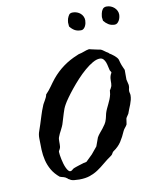

<svg xmlns="http://www.w3.org/2000/svg" viewBox="-93 -922 778 991"><g transform="rotate(-10 296.0 -426.5)"><path d="M144 -30.3Q118.7 -51.3 104.5 -75.9Q90.3 -100.6 83.7 -127.7Q77.1 -154.8 75.9 -184.3Q74.7 -213.9 74.7 -245.1Q74.7 -264.6 80.8 -280.5Q86.9 -296.4 92.3 -314.5Q99.1 -335.4 106.2 -358.6Q113.3 -381.8 122.6 -403.8Q125 -411.1 128.9 -417.7Q132.8 -424.3 136.7 -431.2Q140.6 -438 144 -445.1Q147.5 -452.1 148.9 -460.4Q158.2 -469.7 165.5 -479Q172.9 -488.3 179.4 -497.3Q186 -506.3 192.4 -515.4Q198.7 -524.4 206.5 -533.7Q233.9 -566.9 267.8 -591.6Q301.8 -616.2 340.8 -631.8Q343.3 -632.8 346.7 -634.5Q350.1 -636.2 351.1 -636.2Q366.2 -639.2 379.6 -644.5Q393.1 -649.9 407.2 -652.3Q410.6 -651.4 419.2 -649.4Q427.7 -647.5 436.8 -645.5Q445.8 -643.6 454.1 -641.8Q462.4 -640.1 465.8 -639.6Q472.7 -637.2 479 -632.3Q485.4 -627.4 491.2 -623.5Q491.2 -623 493.7 -621.8Q496.1 -620.6 498.8 -618.9Q501.5 -617.2 503.7 -615.5Q505.9 -613.8 506.3 -612.3Q510.7 -609.9 517.1 -605.5Q523.4 -601.1 530 -595.7Q536.6 -590.3 541.7 -584.5Q546.9 -578.6 549.3 -572.8Q552.2 -561.5 554.2 -554.9Q556.2 -548.3 558.3 -542.7Q560.5 -537.1 563.2 -531Q565.9 -524.9 570.3 -515.1V-464.4L577.1 -435.1V-428.2Q577.1 -421.9 575.4 -416.3Q573.7 -410.6 573.7 -403.8Q573.7 -398.4 575.4 -392.6Q577.1 -386.7 577.1 -380.9Q577.1 -369.1 574.2 -357.4Q571.3 -345.7 566.9 -334.2Q562.5 -322.8 557.6 -311.3Q552.7 -299.8 549.3 -289.1Q545.4 -282.2 541.5 -277.3Q537.6 -272.5 535.2 -266.1Q533.7 -259.8 533.2 -252Q532.7 -244.1 530.8 -236.3Q525.4 -226.6 519.8 -220.5Q514.2 -214.4 509.8 -205.1Q497.6 -176.3 482.2 -152.6Q466.8 -128.9 439.5 -110.8Q435.1 -106.9 432.4 -101.1Q429.7 -95.2 424.3 -91.3Q399.4 -74.2 379.9 -57.6Q360.4 -41 340.6 -27.8Q320.8 -14.6 297.4 -6.6Q273.9 1.5 241.2 1.5Q229 1.5 214.1 0Q199.2 -1.5 189.5 -9.3Q187.5 -9.3 185.1 -11.5Q182.6 -13.7 182.6 -14.2Q177.2 -18.6 172.6 -21Q168 -23.4 163.3 -24.7Q158.7 -25.9 154.1 -26.9Q149.4 -27.8 144 -30.3ZM162.6 -156.2Q162.6 -150.4 164.1 -140.4Q165.5 -130.4 168 -118.4Q170.4 -106.4 174.1 -94Q177.7 -81.5 182.4 -71.5Q187 -61.5 192.1 -55.2Q197.3 -48.8 203.1 -48.8Q207 -48.8 210 -50.5Q212.9 -52.2 215.3 -54.4Q217.8 -56.6 220.2 -58.6Q222.7 -60.5 226.1 -61.5Q229 -63 236.6 -65.4Q244.1 -67.9 252.4 -70.6Q260.7 -73.2 268.1 -75.4Q275.4 -77.6 278.3 -78.6Q279.3 -78.6 285.2 -79.6Q291 -80.6 293.5 -82L327.1 -114.7L357.4 -151.4L373.5 -195.8Q379.9 -207 388.2 -216.8Q396.5 -226.6 404.3 -236.3Q412.1 -246.1 418.9 -256.6Q425.8 -267.1 429.2 -279.8Q429.7 -280.8 430.9 -285.4Q432.1 -290 433.3 -295.4Q434.6 -300.8 435.5 -305.4Q436.5 -310.1 437 -311.5Q440.4 -322.8 445.6 -334Q450.7 -345.2 456.3 -356.4Q461.9 -367.7 466.6 -379.4Q471.2 -391.1 474.1 -403.8L476.6 -424.8Q478 -425.8 479.7 -428.7Q481.4 -431.6 483.2 -435.1Q484.9 -438.5 486.1 -441.4Q487.3 -444.3 487.8 -445.3Q489.3 -451.7 489.5 -458.5Q489.7 -465.3 489.7 -472.2Q489.7 -479 490.5 -485.6Q491.2 -492.2 493.7 -499Q493.7 -499.5 494.6 -502Q495.6 -504.4 497.1 -506.8Q498.5 -509.3 499.5 -511.7Q500.5 -514.2 500.5 -515.1L493.7 -526.4Q491.2 -534.7 489 -546.4Q486.8 -558.1 482.9 -568.8Q479 -579.6 471.9 -587.2Q464.8 -594.7 453.1 -594.7Q436.5 -594.7 416 -583Q395.5 -571.3 373.8 -552.7Q352.1 -534.2 330.8 -511.2Q309.6 -488.3 291.5 -465.8Q273.4 -443.4 259.5 -423.8Q245.6 -404.3 239.3 -392.6Q228 -373 221.4 -349.1Q214.8 -325.2 207 -301.8Q204.6 -292.5 200.2 -283.2Q195.8 -273.9 191.4 -265.1Q187 -256.8 183.1 -249Q179.2 -241.2 175.8 -231.4Q173.8 -225.6 173.6 -219.5Q173.3 -213.4 173.3 -208V-195.8Q173.3 -189.5 172.6 -182.9Q171.9 -176.3 168.5 -170.4Q168.5 -169.4 165.5 -165Q162.6 -160.6 162.6 -158.2ZM324.7 -806.2Q324.7 -811.5 325.9 -816.2Q327.1 -820.8 328.1 -826.2Q332 -837.4 337.6 -845.5Q343.3 -853.5 357.4 -853.5Q369.1 -853.5 379.4 -849.6Q389.6 -845.7 397.2 -839.1Q404.8 -832.5 409.4 -823Q414.1 -813.5 414.1 -802.7Q414.1 -795.9 412.4 -787.6Q410.6 -779.3 407 -772.2Q403.3 -765.1 397.7 -760.3Q392.1 -755.4 384.8 -755.4Q364.7 -755.4 351.3 -762.9Q337.9 -770.5 326.2 -785.6ZM501.5 -803.7Q501.5 -808.1 502.7 -813.2Q503.9 -818.4 504.4 -822.8Q506.8 -835 513.7 -844.2Q520.5 -853.5 535.2 -853.5Q546.4 -853.5 556.6 -849.4Q566.9 -845.2 574.7 -838.1Q582.5 -831.1 587.2 -821.5Q591.8 -812 591.8 -801.8Q591.8 -794.4 589.8 -786.1Q587.9 -777.8 583.7 -770.5Q579.6 -763.2 573.7 -758.5Q567.9 -753.9 560.5 -753.9Q541.5 -753.9 527.6 -762.7Q513.7 -771.5 503.9 -784.2Z"/></g></svg>

Font: IM FELL English
Style: Italic
Weight: 400
Italic angle: -18°
Designer: Igino Marini
Foundry: Igino Marini
Version: 3.00